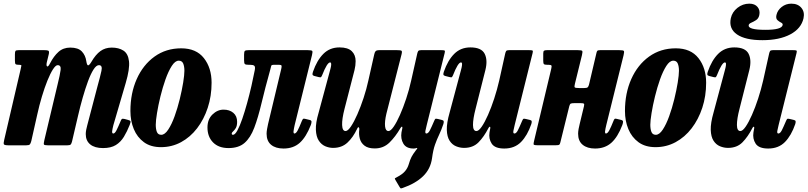

<svg xmlns="http://www.w3.org/2000/svg" viewBox="-33 -794 4412 1049"><path d="M69.5 -520H209Q225.5 -520 231 -517.2Q236.5 -514.5 234 -500L222.5 -452.5Q219 -435 224.5 -431.2Q230 -427.5 241 -449Q260.5 -487 286.5 -510.5Q312.5 -534 351 -534Q394 -534 414 -513Q434 -492 438.5 -460Q442 -437.5 448.2 -437Q454.5 -436.5 466 -455.5Q489.5 -496 515.8 -515Q542 -534 577.5 -534Q616 -534 641.5 -517.5Q667 -501 671.8 -459.2Q676.5 -417.5 654 -341L586.5 -110.5Q584 -102.5 581.8 -90.2Q579.5 -78 579.5 -75Q579.5 -64.5 586 -64.5Q594.5 -64.5 603.8 -82.8Q613 -101 625.5 -131Q629 -141 632.8 -143.8Q636.5 -146.5 647.5 -144L666 -139Q678 -136 679.8 -131.5Q681.5 -127 676 -112.5Q661.5 -75.5 644 -46.8Q626.5 -18 599.8 -1.5Q573 15 530 15Q484.5 15 460 -5Q435.5 -25 435.5 -61.5Q435.5 -72 438 -85Q440.5 -98 443.5 -108.5L499 -320Q514.5 -375.5 521.2 -406.8Q528 -438 507.5 -438Q493 -438 477.8 -414Q462.5 -390 447.8 -350Q433 -310 419 -261Q405 -212 393.5 -162L360.5 -21Q357.5 -9 353.2 -4.5Q349 0 334 0H229.5Q209 0 207 -4.8Q205 -9.5 209 -27L282 -334Q295 -386 298.2 -412Q301.5 -438 282 -438Q271 -438 256.2 -415Q241.5 -392 226 -353.5Q210.5 -315 196 -266.8Q181.5 -218.5 170.5 -168L138 -23.5Q134.5 -10 130 -5Q125.5 0 109 0H15.5Q-9 0 -11.8 -5.8Q-14.5 -11.5 -10 -30L79.5 -414.5Q83 -430.5 83.8 -435.2Q84.5 -440 72.5 -440H69.5Q56.5 -440 52.5 -443.2Q48.5 -446.5 48.5 -463V-496Q48.5 -511 51.5 -515.5Q54.5 -520 69.5 -520Z M679.5 -187.5Q679.5 -284.5 714 -362Q748.5 -439.5 811.2 -484.8Q874 -530 957 -530Q1039 -530 1081 -476.5Q1123 -423 1123 -342Q1123 -269 1102 -205.2Q1081 -141.5 1043.8 -93Q1006.5 -44.5 956 -17.2Q905.5 10 846.5 10Q790.5 10 753.5 -17Q716.5 -44 698 -88.8Q679.5 -133.5 679.5 -187.5ZM818 -112.5Q818 -88.5 824.2 -73Q830.5 -57.5 848 -57.5Q867.5 -57.5 886.2 -86Q905 -114.5 921 -158.8Q937 -203 949 -252Q961 -301 967.8 -343Q974.5 -385 974.5 -407.5Q974.5 -431 968 -446.8Q961.5 -462.5 943.5 -462.5Q924 -462.5 905.5 -433.8Q887 -405 871.2 -360.5Q855.5 -316 843.5 -267Q831.5 -218 824.8 -176.2Q818 -134.5 818 -112.5Z M1100.5 -97.5Q1100.5 -142 1127.8 -168.5Q1155 -195 1188.5 -195Q1221 -195 1241.8 -177.5Q1262.5 -160 1262.5 -128.5Q1262.5 -106 1255 -94Q1247.5 -82 1240.2 -75.8Q1233 -69.5 1233 -64.5Q1233 -57.5 1240 -57.5Q1251 -57.5 1264 -81.2Q1277 -105 1290.5 -144.2Q1304 -183.5 1317 -230.5Q1330 -277.5 1340.8 -324.8Q1351.5 -372 1359 -411Q1362.5 -429.5 1356.2 -434.8Q1350 -440 1333 -440H1326Q1310 -440 1305.2 -443.8Q1300.5 -447.5 1300.5 -464.5V-495.5Q1300.5 -512 1305 -516Q1309.5 -520 1325.5 -520H1648Q1670 -520 1673 -515.5Q1676 -511 1671.5 -492.5L1577 -111Q1575.5 -105 1573 -91.8Q1570.5 -78.5 1570.5 -75Q1570.5 -64.5 1575.5 -64.5Q1584.5 -64.5 1593.8 -82.2Q1603 -100 1615.5 -131.5Q1619.5 -141.5 1622.8 -144.2Q1626 -147 1635 -144.5L1659.5 -138.5Q1669 -136 1669 -128.8Q1669 -121.5 1665 -110.5Q1639.5 -45 1604.8 -13.8Q1570 17.5 1516 17.5Q1473 17.5 1448.2 -3Q1423.5 -23.5 1423.5 -63.5Q1423.5 -74 1426.2 -89.5Q1429 -105 1431.5 -116L1503.5 -417Q1507 -431.5 1505 -435.8Q1503 -440 1491.5 -440H1465Q1450 -440 1449 -434.5Q1448 -429 1444 -415Q1415 -311 1396 -231Q1377 -151 1356.2 -96.2Q1335.5 -41.5 1303.2 -13.2Q1271 15 1215.5 15Q1161.5 15 1131 -16Q1100.5 -47 1100.5 -97.5Z M1677 -402Q1698.5 -464.5 1733.8 -499.8Q1769 -535 1822 -535Q1867.5 -535 1888.8 -514.5Q1910 -494 1910 -460Q1910 -436 1904 -411.5L1849.5 -200Q1835 -144 1836.2 -111Q1837.5 -78 1855 -78Q1867.5 -78 1884.5 -103.2Q1901.5 -128.5 1919.5 -169.5Q1937.5 -210.5 1953.5 -259Q1969.5 -307.5 1979.5 -354L2011.5 -496Q2014 -508.5 2019 -514.2Q2024 -520 2040 -520H2136Q2156 -520 2160.5 -516.8Q2165 -513.5 2161 -497.5L2078 -172.5Q2068 -129.5 2070.8 -103.8Q2073.5 -78 2089.5 -78Q2101.5 -78 2118 -102Q2134.5 -126 2152.2 -166Q2170 -206 2186.2 -255Q2202.5 -304 2213.5 -354L2246.5 -500.5Q2248.5 -509.5 2251.8 -514.8Q2255 -520 2267 -520H2377.5Q2392 -520 2395.8 -518Q2399.5 -516 2396.5 -504.5L2298.5 -111Q2294.5 -96.5 2291.5 -80.5Q2288.5 -64.5 2296.5 -64.5Q2306.5 -64.5 2315.8 -82.2Q2325 -100 2338.5 -132Q2342 -140.5 2344.8 -143.8Q2347.5 -147 2359.5 -144L2380 -139Q2389.5 -137 2391 -132Q2392.5 -127 2389.5 -116.5Q2378 -82.5 2366 -57.5Q2354 -32.5 2343.8 -3.8Q2333.5 25 2327.5 70Q2319.5 129 2278.5 168.8Q2237.5 208.5 2167 233Q2158.5 236 2156.5 235.2Q2154.5 234.5 2150 227.5L2127 188.5Q2122.5 181.5 2125.5 179.5Q2128.5 177.5 2135.5 174Q2166 158 2180 141.2Q2194 124.5 2200 104Q2207.5 78 2215.5 63Q2223.5 48 2237.5 29.5Q2239 27.5 2243 22.5Q2252 11 2240.5 15.5Q2234.5 17.5 2226.5 17.5Q2186.5 17.5 2170.8 -9.2Q2155 -36 2160.5 -71L2165 -92.5Q2166.5 -101.5 2163 -101.8Q2159.5 -102 2155 -94.5Q2127.5 -47 2094.8 -15Q2062 17 2014.5 17Q1978.5 17 1958.8 2Q1939 -13 1932.8 -36.8Q1926.5 -60.5 1930 -86Q1931 -94.5 1927.2 -98.2Q1923.5 -102 1918 -90Q1896.5 -44 1865.5 -15Q1834.5 14 1787 14Q1765 14 1744 5Q1723 -4 1708.8 -25.5Q1694.5 -47 1692.8 -84.5Q1691 -122 1708 -179L1769.5 -407Q1771 -413 1773.8 -423.8Q1776.5 -434.5 1776.5 -442.5Q1776.5 -453 1770.5 -453Q1754.5 -453 1727 -383Q1724 -376 1721.2 -373Q1718.5 -370 1707.5 -373L1684 -379Q1675.5 -381.5 1674.5 -386.5Q1673.5 -391.5 1677 -402Z M2392 -402Q2413.5 -464.5 2448.8 -499.8Q2484 -535 2537 -535Q2597 -535 2614.8 -500.5Q2632.5 -466 2619 -411.5L2565.5 -200Q2551 -144.5 2551.2 -111.2Q2551.5 -78 2570 -78Q2582.5 -78 2599 -102Q2615.5 -126 2633.2 -166Q2651 -206 2667 -255Q2683 -304 2694.5 -354L2727 -500.5Q2729 -509.5 2732.2 -514.8Q2735.5 -520 2747.5 -520H2858Q2872.5 -520 2876.2 -518Q2880 -516 2877 -504.5L2779 -111Q2775.5 -96.5 2772.2 -80.5Q2769 -64.5 2777.5 -64.5Q2787.5 -64.5 2796.5 -82.2Q2805.5 -100 2819 -132Q2822.5 -140.5 2825.5 -143.8Q2828.5 -147 2840 -144L2861 -139Q2870.5 -137 2871.8 -132Q2873 -127 2870 -116.5Q2848.5 -53.5 2813.5 -18Q2778.5 17.5 2722 17.5Q2671 17.5 2653.5 -9.2Q2636 -36 2641.5 -71L2645.5 -92.5Q2647 -101 2643.2 -101.5Q2639.5 -102 2635.5 -94Q2611.5 -47 2581.5 -16.5Q2551.5 14 2502.5 14Q2480 14 2458.8 5.2Q2437.5 -3.5 2423.5 -25Q2409.5 -46.5 2408.2 -84Q2407 -121.5 2423.5 -179L2484.5 -407Q2486.5 -414 2489 -424.8Q2491.5 -435.5 2491.5 -444.2Q2491.5 -453 2485.5 -453Q2469.5 -453 2442 -383Q2439 -376 2436.2 -373Q2433.5 -370 2422.5 -373L2399 -379Q2390.5 -381.5 2389.5 -386.5Q2388.5 -391.5 2392 -402Z M3374 -492.5 3279.5 -111Q3278 -105 3275.2 -91.8Q3272.5 -78.5 3272.5 -75Q3272.5 -64.5 3277.5 -64.5Q3286.5 -64.5 3296 -82.2Q3305.5 -100 3318 -131.5Q3321.5 -141.5 3325 -144.2Q3328.5 -147 3337 -144.5L3362 -138.5Q3371 -136 3371 -128.8Q3371 -121.5 3367 -110.5Q3342 -45 3307 -13.8Q3272 17.5 3218 17.5Q3175.5 17.5 3150.5 -3Q3125.5 -23.5 3125.5 -63.5Q3125.5 -74 3128.2 -89.5Q3131 -105 3134 -116L3157.5 -213.5Q3160.5 -225.5 3156.8 -228Q3153 -230.5 3138 -230.5H3106Q3091.5 -230.5 3086 -228.2Q3080.5 -226 3077.5 -214.5L3028.5 -16Q3026 -5.5 3022.2 -3Q3018.5 -0.5 3005 -0.5H2902Q2882.5 -0.5 2882.2 -6.2Q2882 -12 2885.5 -26.5L2978.5 -417Q2982 -431.5 2979.8 -435.8Q2977.5 -440 2964 -440H2957Q2942.5 -440 2938.8 -443.8Q2935 -447.5 2935 -462V-501.5Q2935 -514 2939.5 -517Q2944 -520 2956 -520H3123Q3145 -520 3148 -515.8Q3151 -511.5 3146.5 -492.5L3108 -336Q3104 -320.5 3107.2 -316.8Q3110.5 -313 3130.5 -313H3159Q3173 -313 3177.5 -316.8Q3182 -320.5 3185 -331.5L3225 -501.5Q3227 -512 3230.2 -516Q3233.5 -520 3245.5 -520H3350.5Q3372.5 -520 3375.5 -515.5Q3378.5 -511 3374 -492.5Z M3381.5 -187.5Q3381.5 -284.5 3416 -362Q3450.5 -439.5 3513.2 -484.8Q3576 -530 3659 -530Q3741 -530 3783 -476.5Q3825 -423 3825 -342Q3825 -269 3804 -205.2Q3783 -141.5 3745.8 -93Q3708.5 -44.5 3658 -17.2Q3607.5 10 3548.5 10Q3492.5 10 3455.5 -17Q3418.5 -44 3400 -88.8Q3381.5 -133.5 3381.5 -187.5ZM3520 -112.5Q3520 -88.5 3526.2 -73Q3532.5 -57.5 3550 -57.5Q3569.5 -57.5 3588.2 -86Q3607 -114.5 3623 -158.8Q3639 -203 3651 -252Q3663 -301 3669.8 -343Q3676.5 -385 3676.5 -407.5Q3676.5 -431 3670 -446.8Q3663.5 -462.5 3645.5 -462.5Q3626 -462.5 3607.5 -433.8Q3589 -405 3573.2 -360.5Q3557.5 -316 3545.5 -267Q3533.5 -218 3526.8 -176.2Q3520 -134.5 3520 -112.5Z M4290.5 -774Q4326.5 -774 4345.5 -751Q4364.5 -728 4357 -694Q4344.5 -638 4284.8 -606.2Q4225 -574.5 4132.5 -574.5Q4039 -574.5 3993.2 -606.2Q3947.5 -638 3960 -695Q3967.5 -728.5 3996.2 -751.2Q4025 -774 4061 -774Q4091 -774 4106 -755.8Q4121 -737.5 4115.5 -711.5Q4111.5 -693 4098 -684.2Q4084.5 -675.5 4072 -670.2Q4059.5 -665 4057.5 -657Q4052 -631 4149 -631Q4237.5 -631 4243 -657Q4245 -665.5 4234.5 -670.5Q4224 -675.5 4214.5 -684.2Q4205 -693 4209 -711.5Q4214.5 -737.5 4237.5 -755.8Q4260.5 -774 4290.5 -774ZM3834 -402Q3855.5 -464.5 3890.8 -499.8Q3926 -535 3979 -535Q4039 -535 4056.8 -500.5Q4074.5 -466 4061 -411.5L4007.5 -200Q3993 -144.5 3993.2 -111.2Q3993.5 -78 4012 -78Q4024.5 -78 4041 -102Q4057.5 -126 4075.2 -166Q4093 -206 4109 -255Q4125 -304 4136.5 -354L4169 -500.5Q4171 -509.5 4174.2 -514.8Q4177.5 -520 4189.5 -520H4300Q4314.5 -520 4318.2 -518Q4322 -516 4319 -504.5L4221 -111Q4217.5 -96.5 4214.2 -80.5Q4211 -64.5 4219.5 -64.5Q4229.5 -64.5 4238.5 -82.2Q4247.5 -100 4261 -132Q4264.5 -140.5 4267.5 -143.8Q4270.5 -147 4282 -144L4303 -139Q4312.5 -137 4313.8 -132Q4315 -127 4312 -116.5Q4290.5 -53.5 4255.5 -18Q4220.5 17.5 4164 17.5Q4113 17.5 4095.5 -9.2Q4078 -36 4083.5 -71L4087.5 -92.5Q4089 -101 4085.2 -101.5Q4081.5 -102 4077.5 -94Q4053.5 -47 4023.5 -16.5Q3993.5 14 3944.5 14Q3922 14 3900.8 5.2Q3879.5 -3.5 3865.5 -25Q3851.5 -46.5 3850.2 -84Q3849 -121.5 3865.5 -179L3926.5 -407Q3928.5 -414 3931 -424.8Q3933.5 -435.5 3933.5 -444.2Q3933.5 -453 3927.5 -453Q3911.5 -453 3884 -383Q3881 -376 3878.2 -373Q3875.5 -370 3864.5 -373L3841 -379Q3832.5 -381.5 3831.5 -386.5Q3830.5 -391.5 3834 -402Z"/></svg>

Font: Besley* Condensed
Style: Bold Italic
Weight: 700
Width: 3
Italic angle: -13°
Designer: Owen Earl
Foundry: indestructible type*
Version: Version 3.000; ttfautohint (v1.8.3)